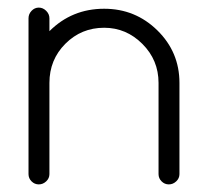

<svg xmlns="http://www.w3.org/2000/svg" viewBox="-20 -483 542 505"><path d="M55 -435Q55 -446 63 -454.5Q71 -463 82 -463Q93 -463 101.5 -454.5Q110 -446 110 -435V-401Q169 -460 254 -460Q336 -460 394 -403Q452 -346 452 -265V-25Q452 -14 443.5 -6Q435 2 424 2Q413 2 405 -6Q397 -14 397 -25V-265Q397 -325 354.5 -367.5Q312 -410 254 -410Q194 -410 152 -368Q110 -326 110 -265V-25Q110 -14 101.5 -6Q93 2 82 2Q71 2 63 -6Q55 -14 55 -25Z"/></svg>

Font: RIT Ala
Style: Regular
Weight: 400
Designer: Radhakrishan VN, Aswathy J
Version: 1.0